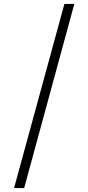

<svg xmlns="http://www.w3.org/2000/svg" viewBox="-20 -812 446 969"><path d="M305 -792H355L102 137H51Z"/></svg>

Font: Noto Sans Bengali Condensed Light
Style: Regular
Weight: 300
Width: 3
Designer: Jelle Bosma - Monotype Design Team
Foundry: Monotype Imaging Inc.
Version: Version 2.003